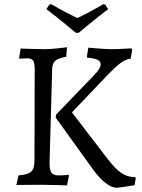

<svg xmlns="http://www.w3.org/2000/svg" viewBox="-20 -868 668 902"><path d="M336 -714H350C350 -714 423 -776 488 -825L474 -847L465 -848C417 -820 371 -796 343 -783C316 -796 268 -821 221 -848L212 -847L198 -825C263 -776 336 -714 336 -714ZM143 -540 142 -120C142 -63 129 -50 67 -44L57 1C57 1 122 0 172 0C216 0 295 3 295 3L304 -43L302 -47C302 -47 277 -44 257 -44C222 -44 211 -58 213 -112L225 -541C226 -579 241 -593 291 -601L295 -646C295 -646 231 -637 188 -637C150 -637 77 -640 77 -640L70 -596L72 -592C72 -592 94 -594 106 -594C136 -594 143 -583 143 -540ZM243 -329 242 -315 417 -72C456 -18 496 14 529 14C540 14 612 2 612 2L618 -32L614 -36C567 -36 534 -59 486 -121L318 -340L479 -509C539 -571 559 -586 594 -593L601 -634L597 -641C597 -641 544 -637 505 -637C468 -637 395 -644 395 -644L388 -601L390 -597C433 -594 453 -584 453 -567C453 -553 443 -536 422 -515Z"/></svg>

Font: Alegreya SC
Style: Regular
Weight: 400
Designer: Juan Pablo del Peral
Foundry: Huerta Tipografica
Version: Version 2.007;PS 002.007;hotconv 1.0.88;makeotf.lib2.5.64775